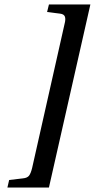

<svg xmlns="http://www.w3.org/2000/svg" viewBox="-20 -712 425 860"><path d="M13.2 127.9 21 94.2 83 86.9Q102.5 85 110.4 74.5Q118.2 64 124 40L269 -604Q274.9 -625.5 270.8 -637.2Q266.6 -648.9 249 -650.9L190.9 -658.2L199.2 -691.9H384.8L199.2 127.9Z"/></svg>

Font: Linguistics Pro
Style: Bold Italic
Weight: 700
Italic angle: -12°
Designer: Stefan Peev, Context Ltd
Foundry: Stefan Peev, Context Ltd
Version: Version 001.000